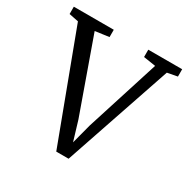

<svg xmlns="http://www.w3.org/2000/svg" viewBox="-143 -670 781 795"><g transform="rotate(30 248.0 -272.0)"><path d="M226 6 34 -506 -11 -515V-550H180V-515L114 -506L239 -155L267 -62L292 -157L403 -506L345 -515V-550H507V-515L459 -506L285 6Z"/></g></svg>

Font: Aikya
Style: Regular
Weight: 400
Designer: Neelakash Kshetrimayum (Latin subset based on Merriweather by Eben Sorkin)
Foundry: Brand New Type
Version: Version 1.00 b005